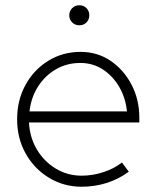

<svg xmlns="http://www.w3.org/2000/svg" viewBox="-20 -699 589 729"><path d="M290 10Q222 10 166 -24Q110 -58 77.5 -116Q45 -174 45 -246Q45 -318 76.5 -376Q108 -434 163 -468Q218 -502 286 -502Q350 -502 400 -468Q450 -434 479.5 -377.5Q509 -321 509 -252V-234H90Q93 -177 120 -131.5Q147 -86 191.5 -59Q236 -32 290 -32Q332 -32 373 -45.5Q414 -59 443 -82L469 -47Q429 -18 384 -4Q339 10 290 10ZM92 -276H462Q457 -327 433 -368.5Q409 -410 371 -435Q333 -460 285 -460Q234 -460 192.5 -436Q151 -412 124.5 -370.5Q98 -329 92 -276ZM281 -603Q265 -603 254 -614Q243 -625 243 -641Q243 -657 254 -668Q265 -679 281 -679Q298 -679 308.5 -668Q319 -657 319 -641Q319 -625 308.5 -614Q298 -603 281 -603Z"/></svg>

Font: Red Hat Display
Style: Regular
Weight: 300
Designer: Pentagram, MCKL
Foundry: Pentagram, MCKL
Version: Version 1.023